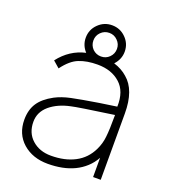

<svg xmlns="http://www.w3.org/2000/svg" viewBox="-138 -843 841 957"><g transform="rotate(20 282.0 -364.5)"><path d="M502 -352V0H461.5V-102Q445 -72 420.8 -49.8Q396.5 -27.5 366.5 -13Q336.5 1.5 301 8.5Q265.5 15.5 226 15.5Q145.5 15.5 93.5 -30Q41.5 -76 41.5 -152Q41.5 -204 65 -240Q88.5 -276 140.5 -304Q175.5 -322.5 223 -332.5Q247 -337.5 281.8 -343.8Q316.5 -350 363.5 -357.5L455 -371Q457.5 -453 411.5 -493.5Q366 -534.5 291.5 -534.5Q235 -534.5 194 -518Q153.5 -502.5 114.5 -450L80 -480Q135 -551.5 217.5 -570Q189.5 -600.5 189.5 -640.5Q189.5 -683.5 220 -713.5Q250.5 -743.5 292.5 -743.5Q335.5 -743.5 365.5 -713.5Q396 -683.5 396 -640.5Q396 -600.5 366.5 -568.5Q409 -555.5 438.5 -529Q502 -476 502 -352ZM230 -640.5Q230 -614.5 248 -596Q266.5 -578 292.5 -578Q318.5 -578 336.5 -596Q355 -614.5 355 -640.5Q355 -666.5 336.5 -684.5Q318.5 -703 292.5 -703Q266.5 -703 248 -684.5Q230 -666.5 230 -640.5ZM458.5 -328Q265 -300.5 237.5 -293.5Q171.5 -280 129 -244.5Q87.5 -209 87.5 -157.5Q87.5 -98.5 126.5 -63.5Q166 -28 227 -28Q300.5 -28 353.5 -55.8Q406.5 -83.5 433.5 -139.5Q450.5 -174.5 454 -211.5Q458.5 -249 458.5 -328Z"/></g></svg>

Font: Russisch Sans ExtraLight
Style: Regular
Weight: 200
Width: 4
Designer: Michael Sharanda (font) & Cristiano Sobral (main changes)
Foundry: Michael Sharanda
Version: Version 2.00;September 8, 2020;FontCreator 13.0.0.2681 64-bi